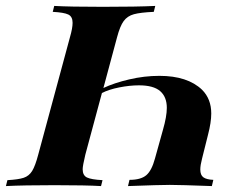

<svg xmlns="http://www.w3.org/2000/svg" viewBox="-47 -628 802 648"><path d="M-27 0 -22 -20Q15 -22 33 -28Q51 -34 61.5 -51Q72 -68 82 -106L189 -502Q198 -533 198 -551Q198 -572 183.5 -579Q169 -586 131 -588L136 -608Q188 -605 300 -605Q415 -605 477 -608L472 -588Q427 -586 405 -580Q383 -574 370.5 -557Q358 -540 348 -502L302 -331Q338 -348 389 -360Q440 -372 491 -372Q586 -372 635 -325Q666 -294 666 -245Q666 -215 655 -173L635 -93Q629 -70 629 -56Q629 -37 639.5 -29.5Q650 -22 673 -21L668 0Q560 -4 526 -4Q493 -4 385 0L390 -21Q428 -21 446.5 -36.5Q465 -52 476 -93L503 -190Q516 -235 516 -264Q516 -301 493.5 -320.5Q471 -340 422 -340Q391 -340 355.5 -333Q320 -326 297 -314L241 -106Q232 -68 232 -57Q232 -36 246.5 -29Q261 -22 299 -20L294 0Q244 -3 137 -3Q31 -3 -27 0Z"/></svg>

Font: Playfair Display SC
Style: Bold Italic
Weight: 700
Italic angle: -14°
Designer: Claus Eggers Sørensen
Foundry: Claus Eggers Sørensen
Version: Version 1.200; ttfautohint (v1.6)